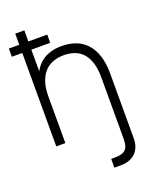

<svg xmlns="http://www.w3.org/2000/svg" viewBox="-172 -817 928 1152"><g transform="rotate(-20 292.0 -240.5)"><path d="M3.5 -596.5V-649H70V-720H128V-649H248.5V-596.5H128V-458.5Q137 -475.5 151.2 -492.8Q165.5 -510 186.5 -523.8Q207.5 -537.5 236.8 -546.2Q266 -555 305 -555Q354 -555 394.2 -540Q434.5 -525 463.2 -493.8Q492 -462.5 507.8 -414.8Q523.5 -367 523.5 -301.5V112.5Q523.5 142 515 165.2Q506.5 188.5 490 205Q473.5 221.5 450 230.2Q426.5 239 396.5 239H354V183H376.5Q401.5 183 418.5 178.5Q435.5 174 446 163.5Q456.5 153 461 136Q465.5 119 465.5 94V-296.5Q465.5 -352 453.2 -390.5Q441 -429 418.8 -453.2Q396.5 -477.5 366 -488.2Q335.5 -499 299 -499Q263 -499 231.8 -488.2Q200.5 -477.5 177.5 -453.2Q154.5 -429 141.2 -390.5Q128 -352 128 -296.5V0H70V-596.5Z"/></g></svg>

Font: Vela Sans Light
Style: Regular
Weight: 300
Designer: Principal design: Mikhail Sharanda - project Manrope.
Design modification: Ravid Balaliev
Foundry: Mikhail Sharanda
Version: Version 1.001